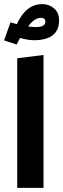

<svg xmlns="http://www.w3.org/2000/svg" viewBox="-30 -916 308 936"><path d="M177 -896Q208 -896 233 -875.5Q258 -855 258 -817Q258 -720 135 -720Q106 -720 68 -731L51 -699L-10 -719L21 -807L52 -798Q96 -896 177 -896ZM145 -784Q191 -784 191 -810Q191 -829 169 -829Q138 -829 107 -787Q128 -784 145 -784ZM54 0V-632L182 -648V0Z"/></svg>

Font: FiraGO
Style: Bold
Weight: 700
Designer: bBox Type
Foundry: bBox Type GmbH
Version: Version 1.001;PS 001.001;hotconv 1.0.88;makeotf.lib2.5.64775